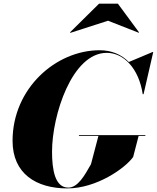

<svg xmlns="http://www.w3.org/2000/svg" viewBox="-20 -1040 874 1070"><path d="M582 -924.5 753 -857.5 755 -859.5 637 -1019.5H532L370 -859.5L372.5 -857ZM420 -287V-282.5H528.5L487 -125C452 -63 414.5 5.5 360.5 5.5C286.5 5.5 270 -93 270 -195C270 -397 381 -745.5 575 -745.5C668.5 -745.5 753.5 -660 775.5 -515H780L834 -750H830L698 -694.5C657 -736 602.5 -760 535 -760C292 -760 50 -548 50 -255C50 -72 182 10 355 10C518 10 677 -102 722 -165L752.5 -282.5H790V-287Z"/></svg>

Font: Bodoni* 36pt Fatface
Style: Italic
Weight: 900
Italic angle: -13°
Version: Version 2.3